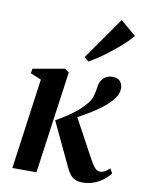

<svg xmlns="http://www.w3.org/2000/svg" viewBox="-92 -887 717 961"><g transform="rotate(10 267.0 -406.5)"><path d="M37 0 100.5 -460.5 45.5 -483 50 -507 210.5 -535 232 -520 159.5 0ZM393.5 10.5Q370.5 10.5 354.8 2.5Q339 -5.5 327.8 -21.5Q316.5 -37.5 306.5 -61L206.5 -272.5Q237.5 -290 262.5 -306.5Q287.5 -323 308.2 -340.2Q329 -357.5 346.5 -377.5Q369 -401 376.2 -426.8Q383.5 -452.5 385.5 -472.5Q388 -494 397.5 -508.2Q407 -522.5 421.2 -529.5Q435.5 -536.5 450.5 -536.5Q479.5 -536.5 491.2 -522Q503 -507.5 503.5 -488Q503.5 -465.5 492.2 -446.2Q481 -427 463.5 -410.5Q448.5 -394 423.8 -375.8Q399 -357.5 370 -339.8Q341 -322 312.5 -307Q284 -292 260.5 -282L305 -321.5L421 -107.5Q433.5 -84.5 445.5 -71.2Q457.5 -58 471.5 -58Q481.5 -58 494.2 -64Q507 -70 520.5 -83.5L533.5 -60Q523.5 -45.5 503.8 -29Q484 -12.5 456.2 -1Q428.5 10.5 393.5 10.5ZM297 -609.5 447.5 -824.5 526.5 -757Q515 -743 496.8 -725.2Q478.5 -707.5 456 -688.5Q433.5 -669.5 409.2 -651Q385 -632.5 361.8 -617Q338.5 -601.5 319 -591Z"/></g></svg>

Font: Merriweather 96pt SemiBold
Style: Italic
Weight: 600
Italic angle: -7.8°
Version: Version 2.101